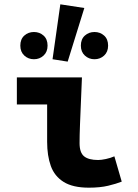

<svg xmlns="http://www.w3.org/2000/svg" viewBox="-20 -856 640 888"><path d="M391 12Q317 12 274.5 -14.5Q232 -41 215 -88.5Q198 -136 198 -200V-373H58V-498H359Q357 -447 354.5 -389.5Q352 -332 350 -280Q348 -228 348 -194Q348 -150 369 -133Q390 -116 434 -116Q448 -116 469.5 -120.5Q491 -125 509 -133L543 -16Q518 -6 480.5 3Q443 12 391 12ZM137 -582Q111 -582 92.5 -599Q74 -616 74 -645Q74 -675 92.5 -691.5Q111 -708 137 -708Q163 -708 181.5 -691.5Q200 -675 200 -645Q200 -616 181.5 -599Q163 -582 137 -582ZM223 -582 259 -836 370 -819 293 -571ZM417 -582Q391 -582 372.5 -599Q354 -616 354 -645Q354 -675 372.5 -691.5Q391 -708 417 -708Q443 -708 461.5 -691.5Q480 -675 480 -645Q480 -616 461.5 -599Q443 -582 417 -582Z"/></svg>

Font: Source Code Pro ExtraBold
Style: Regular
Weight: 800
Monospace: yes
Designer: Paul D. Hunt, Teo Tuominen
Foundry: Adobe Systems Incorporated
Version: Version 1.018;hotconv 1.0.116;makeotfexe 2.5.65601